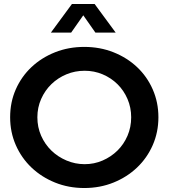

<svg xmlns="http://www.w3.org/2000/svg" viewBox="-20 -940 849 966"><path d="M456 -920 562 -776H460L399 -863L338 -776H236L342 -920ZM404 -704Q483 -704 551 -677Q619 -650 669.5 -602.5Q720 -555 748.5 -490Q777 -425 777 -350Q777 -275 748.5 -210Q720 -145 669.5 -97Q619 -49 551 -21.5Q483 6 404 6Q325 6 257 -21.5Q189 -49 138.5 -97Q88 -145 59.5 -210Q31 -275 31 -350Q31 -426 59.5 -490.5Q88 -555 138.5 -602.5Q189 -650 257 -677Q325 -704 404 -704ZM406 -584Q357 -584 314 -566Q271 -548 238.5 -516.5Q206 -485 187 -442Q168 -399 168 -350Q168 -300 187 -257Q206 -214 238.5 -182.5Q271 -151 314.5 -132.5Q358 -114 406 -114Q454 -114 496.5 -132.5Q539 -151 571 -182.5Q603 -214 621.5 -257Q640 -300 640 -350Q640 -399 621.5 -442Q603 -485 571 -516.5Q539 -548 496.5 -566Q454 -584 406 -584Z"/></svg>

Font: QuotatisMedium
Style: Regular
Weight: 500
Designer: Julieta Ulanovsky
Foundry: Quotatis-Medium
Version: Version 4.000;PS 004.000;hotconv 1.0.88;makeotf.lib2.5.64775